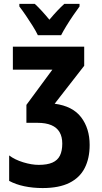

<svg xmlns="http://www.w3.org/2000/svg" viewBox="-20 -953 522 983"><path d="M411.1 -713.9V-616.2L259.8 -421.9Q352.1 -409.7 395.5 -352.5Q439 -295.4 439 -210.9Q439 -142.6 413.8 -93Q388.7 -43.5 335.4 -16.8Q282.2 9.8 198.2 9.8Q148.4 9.8 104.2 0.5Q60.1 -8.8 26.9 -26.9V-157.2Q55.7 -135.3 98.9 -122.1Q142.1 -108.9 178.2 -108.9Q221.7 -108.9 248.3 -120.6Q274.9 -132.3 286.9 -156.5Q298.8 -180.7 298.8 -217.8Q298.8 -252.9 284.9 -276.6Q271 -300.3 242.7 -312.3Q214.4 -324.2 171.9 -324.2H115.2V-416L248 -596.2H45.9V-713.9ZM173.8 -772.9Q164.6 -792.5 147.7 -819.6Q130.9 -846.7 112.3 -873.8Q93.8 -900.9 79.1 -919.9V-933.1H158.2Q174.8 -918 193.8 -897.2Q212.9 -876.5 232.9 -852.1Q255.9 -879.4 273.2 -897.7Q290.5 -916 309.1 -933.1H387.2V-919.9Q373 -900.9 355 -874.5Q336.9 -848.1 320.3 -821Q303.7 -793.9 293 -772.9Z"/></svg>

Font: Open Sans Condensed
Style: Regular
Weight: 400
Width: 3
Designer: Monotype Design Team
Foundry: Monotype Imaging Inc.
Version: Version 3.000